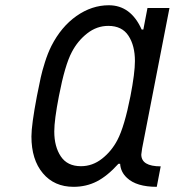

<svg xmlns="http://www.w3.org/2000/svg" viewBox="-20 -697 707 727"><path d="M515 -112Q515 -67.1 588.5 -67.1L573.6 10.4Q496.7 10.4 460.9 -23.4Q436.8 -45.6 434.9 -76.8H428.4Q386.7 -30.6 346.7 -10.1Q306.6 10.4 258.5 10.4Q185.5 10.4 142.3 -41Q99 -92.4 99 -180.3Q99 -224 119.8 -333.3Q129.6 -381.5 134.4 -404.3Q139.3 -427.1 150.1 -461.3Q160.8 -495.4 174.5 -522.8Q211.6 -595.7 269.5 -636.4Q327.5 -677.1 391.9 -677.1Q475.3 -677.1 516.3 -585.3H522.8L538.4 -666.7H621.7L518.2 -135.4Q515 -115.9 515 -112ZM490.9 -466.1Q490.9 -524.1 466.5 -561.5Q442.1 -599 390 -599Q346.4 -599 310.2 -570.6Q274.1 -542.3 252 -500Q225.9 -451.2 203.1 -333.3Q185.5 -242.8 185.5 -199.2Q185.5 -141.9 210.3 -104.8Q235 -67.7 286.5 -67.7Q330.1 -67.7 366.2 -96Q402.3 -124.3 424.5 -166.7Q451.2 -217.4 474 -333.3Q490.9 -420.6 490.9 -466.1Z"/></svg>

Font: Monoid
Style: Italic
Weight: 400
Width: 4
Italic angle: -11°
Monospace: yes
Version: Version 0.61